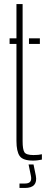

<svg xmlns="http://www.w3.org/2000/svg" viewBox="-20 -790 233 951"><path d="M27.5 -572.5V-600H61.5V-770H92V-90.5Q92 -50.5 100.8 -36.2Q109.5 -22 146 -22Q161.5 -22 169.2 -23Q177 -24 187.5 -26V0.5Q178 2.5 166.8 4Q155.5 5.5 144 5.5Q93.5 5.5 77.5 -17.2Q61.5 -40 61.5 -92V-572.5ZM123.5 -572.5V-600H177.5V-572.5ZM76.5 141V119H103.5Q123 119 130 109.5Q137 100 133 80.5L121.5 24.5H146L157.5 80.5Q163 110 149.5 125.5Q136 141 103.5 141Z"/></svg>

Font: Big Shoulders Stencil Display Thin ExtraLight
Style: Regular
Weight: 250
Version: Version 2.001